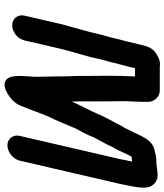

<svg xmlns="http://www.w3.org/2000/svg" viewBox="44 -728 762 891"><g transform="rotate(90 425.5 -283.0)"><path d="M727 -627C713 -627 697 -624 684 -620C625 -612 611 -550 584 -501C579 -491 575 -480 569 -472C561 -460 554 -442 546 -429L532 -403C525 -388 515 -371 509 -354C489 -310 473 -282 452 -235C451 -262 450 -289 451 -316C451 -365 451 -420 450 -469C450 -509 454 -547 453 -586C455 -614 432 -643 401 -643H293C288 -643 285 -643 282 -644C268 -645 252 -640 235 -630C209 -615 198 -596 190 -562L172 -487C168 -470 162 -452 158 -433C154 -409 146 -391 140 -365L130 -322L118 -278C110 -246 99 -214 92 -183L53 -15C46 16 67 42 98 42C129 42 161 16 168 -15L207 -183C218 -229 233 -275 245 -320L255 -365C261 -392 268 -409 273 -434C277 -452 283 -469 287 -487L297 -528H335V-519C331 -442 332 -365 333 -292C332 -249 336 -208 335 -166L337 -75C337 -28 322 43 349 68C377 94 425 60 447 39C461 26 471 6 477 -12C492 -48 506 -91 522 -127C541 -165 560 -214 577 -253C591 -280 607 -306 618 -337C632 -365 648 -389 660 -418C662 -421 663 -424 664 -426C681 -452 690 -482 707 -511V-512C712 -513 719 -513 725 -514H730C729 -506 727 -497 724 -486C722 -474 720 -462 717 -450L611 7C604 38 624 64 655 64C686 64 719 38 726 7L832 -450C835 -463 838 -476 840 -489C848 -525 854 -558 850 -585C847 -608 825 -633 795 -633C771 -633 750 -627 727 -627Z"/></g></svg>

Font: Electronic
Style: UltHvIt
Weight: 900
Version: Version 1.011